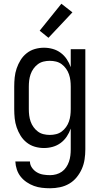

<svg xmlns="http://www.w3.org/2000/svg" viewBox="-20 -783 540 1026"><path d="M248 223Q226 223 204 220.5Q182 218 161.5 210.5Q141 203 122.5 190.5Q104 178 90.5 161Q77 144 70 123Q63 102 62 80H140Q140 98 151 113.5Q162 129 177.5 138Q193 147 211 150Q229 153 248 153Q264 153 280.5 148.5Q297 144 310.5 134.5Q324 125 333.5 111Q343 97 348.5 81Q354 65 356 48.5Q358 32 358 15V-96Q350 -73 336.5 -53Q323 -33 304 -19Q285 -5 262 1.5Q239 8 215 8Q190 8 166 1Q142 -6 122.5 -21.5Q103 -37 90 -58Q77 -79 69 -102.5Q61 -126 58.5 -150.5Q56 -175 56 -200V-320Q56 -345 58.5 -369.5Q61 -394 69 -417.5Q77 -441 90 -462Q103 -483 122.5 -498.5Q142 -514 166 -521Q190 -528 215 -528Q239 -528 262 -521.5Q285 -515 304 -501Q323 -487 336.5 -467Q350 -447 358 -424V-520H436V15Q436 42 432 68.5Q428 95 417.5 119Q407 143 390 164Q373 185 350 198.5Q327 212 300.5 217.5Q274 223 248 223ZM246 -62Q263 -62 279.5 -66Q296 -70 309.5 -80Q323 -90 333 -104Q343 -118 348.5 -134Q354 -150 356 -166.5Q358 -183 358 -200V-320Q358 -337 356 -353.5Q354 -370 348.5 -386Q343 -402 333 -416Q323 -430 309.5 -440Q296 -450 279.5 -454Q263 -458 246 -458Q229 -458 212.5 -454Q196 -450 182.5 -440Q169 -430 159 -416Q149 -402 143.5 -386Q138 -370 136 -353.5Q134 -337 134 -320V-200Q134 -183 136 -166.5Q138 -150 143.5 -134Q149 -118 159 -104Q169 -90 182.5 -80Q196 -70 212.5 -66Q229 -62 246 -62ZM239 -581 192 -619 308 -763 367 -717Z"/></svg>

Font: Iosevka srxl
Style: Regular
Weight: 400
Monospace: yes
Designer: Belleve Invis
Foundry: Belleve Invis
Version: Version 33.0.1; ttfautohint (v1.8.3)